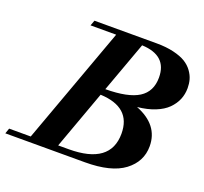

<svg xmlns="http://www.w3.org/2000/svg" viewBox="-152 -798 990 934"><g transform="rotate(20 343.0 -331.5)"><path d="M-35.6 0 -25.9 -27.8H85.9L307.1 -635.3H174.3L184.6 -663.1H506.3Q556.6 -663.1 595.5 -653.8Q634.3 -644.5 658 -629.9Q681.6 -615.2 696.5 -594.5Q711.4 -573.7 717 -553.2Q722.7 -532.7 722.7 -509.8Q722.7 -478 711.2 -450.4Q699.7 -422.9 676.3 -399.4Q652.8 -376 613.8 -360.4Q574.7 -344.7 522.9 -339.4Q646 -291 646 -180.7Q646 -101.1 579.1 -50.5Q512.2 0 376.5 0ZM574.2 -510.3Q574.2 -624.5 443.4 -629.9L348.1 -368.2Q465.3 -368.7 519.8 -403.1Q574.2 -437.5 574.2 -510.3ZM496.1 -191.4Q496.1 -328.1 335.9 -335L226.1 -32.7H280.3Q496.1 -32.7 496.1 -191.4Z"/></g></svg>

Font: Elstob 14pt
Style: Bold Italic
Weight: 700
Italic angle: -20°
Designer: Peter S. Baker
Version: Version 1.015